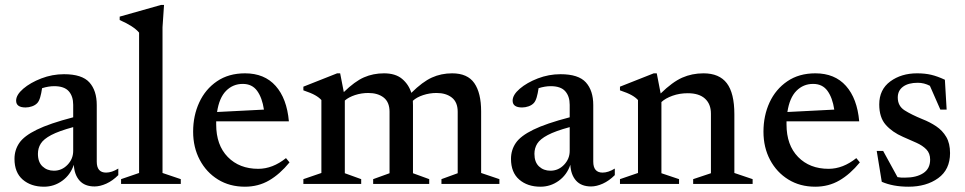

<svg xmlns="http://www.w3.org/2000/svg" viewBox="-20 -730 3829 762"><path d="M355.5 10Q316.5 10 295.8 -13.2Q275 -36.5 273 -76Q259.5 -36 227 -12.5Q194.5 11 154.5 11Q103 11 70.2 -17.2Q37.5 -45.5 37.5 -99.5Q37.5 -134.5 56.5 -162.5Q75.5 -190.5 126 -215.2Q176.5 -240 270.5 -264.5V-314Q270.5 -348 252.8 -368Q235 -388 195 -388Q172.5 -388 147 -380Q144 -359 139.5 -343.8Q135 -328.5 128 -321Q120 -312.5 107.2 -308Q94.5 -303.5 81.5 -303.5Q44 -303.5 44 -330.5Q44 -353.5 72.2 -377.8Q100.5 -402 144 -418.8Q187.5 -435.5 234 -435.5Q305.5 -435.5 334.8 -403Q364 -370.5 364 -313V-88.5Q364 -45 401 -45Q423.5 -45 449.5 -61V-35Q427 -12.5 402 -1.2Q377 10 355.5 10ZM130.5 -119.5Q130.5 -86.5 148.8 -69.5Q167 -52.5 194 -52.5Q225.5 -52.5 248 -76Q270.5 -99.5 270.5 -131V-225.5Q213.5 -210 183.2 -194Q153 -178 141.8 -160Q130.5 -142 130.5 -119.5Z M625 -43.5 697.5 -19V0H460.5V-19L532 -43.5V-600.5Q511 -626 455 -650.5V-664L619.5 -710.5H631L625 -622Z M952.5 -439Q1029.5 -439 1074 -389Q1118.5 -339 1126.5 -248.5H838Q838 -242.5 838 -236Q838 -154 884 -107Q930 -60 1005 -60Q1062 -60 1115 -102.5L1129 -85.5Q1090.5 -38.5 1047.8 -13.8Q1005 11 952 11Q891.5 11 845.2 -17.5Q799 -46 772.8 -95.5Q746.5 -145 746.5 -207.5Q746.5 -271 770.8 -323.5Q795 -376 841.2 -407.5Q887.5 -439 952.5 -439ZM943.5 -397Q904.5 -397 877.2 -369.5Q850 -342 841.5 -285.5L1027.5 -295Q1020.5 -342 1000.5 -369.5Q980.5 -397 943.5 -397Z M1619 -312V-42.5L1683.5 -19V0H1461V-19L1526 -42.5V-286.5Q1526 -324.5 1502.8 -342.8Q1479.5 -361 1441.5 -361Q1414.5 -361 1389.2 -352.8Q1364 -344.5 1348.5 -331V-42.5L1413.5 -19V0H1184V-19L1255.5 -43.5V-333Q1246 -343.5 1230.5 -352.2Q1215 -361 1184 -371.5V-386L1318 -439H1330L1344.5 -364.5Q1388 -407 1424.5 -423Q1461 -439 1504 -439Q1549.5 -439 1575.8 -417Q1602 -395 1612.5 -361.5Q1657 -405.5 1694 -422.2Q1731 -439 1774.5 -439Q1835.5 -439 1862.5 -400Q1889.5 -361 1889.5 -288V-43.5L1962 -19V0H1732V-19L1796.5 -42.5V-286.5Q1796.5 -324.5 1773.2 -342.8Q1750 -361 1712.5 -361Q1685 -361 1659.2 -352.5Q1633.5 -344 1618.5 -330Q1619 -321 1619 -312Z M2326 10Q2287 10 2266.2 -13.2Q2245.5 -36.5 2243.5 -76Q2230 -36 2197.5 -12.5Q2165 11 2125 11Q2073.5 11 2040.8 -17.2Q2008 -45.5 2008 -99.5Q2008 -134.5 2027 -162.5Q2046 -190.5 2096.5 -215.2Q2147 -240 2241 -264.5V-314Q2241 -348 2223.2 -368Q2205.5 -388 2165.5 -388Q2143 -388 2117.5 -380Q2114.5 -359 2110 -343.8Q2105.5 -328.5 2098.5 -321Q2090.5 -312.5 2077.8 -308Q2065 -303.5 2052 -303.5Q2014.5 -303.5 2014.5 -330.5Q2014.5 -353.5 2042.8 -377.8Q2071 -402 2114.5 -418.8Q2158 -435.5 2204.5 -435.5Q2276 -435.5 2305.2 -403Q2334.5 -370.5 2334.5 -313V-88.5Q2334.5 -45 2371.5 -45Q2394 -45 2420 -61V-35Q2397.5 -12.5 2372.5 -1.2Q2347.5 10 2326 10ZM2101 -119.5Q2101 -86.5 2119.2 -69.5Q2137.5 -52.5 2164.5 -52.5Q2196 -52.5 2218.5 -76Q2241 -99.5 2241 -131V-225.5Q2184 -210 2153.8 -194Q2123.5 -178 2112.2 -160Q2101 -142 2101 -119.5Z M2731 -19 2801.5 -42.5V-279Q2801.5 -317 2778 -338.5Q2754.5 -360 2709.5 -360Q2677 -360 2649 -350Q2621 -340 2605 -325V-42.5L2675 -19V0H2440.5V-19L2512 -43.5V-333Q2502.5 -343.5 2487 -352.2Q2471.5 -361 2440.5 -371.5V-386L2574.5 -439H2586.5L2602 -359Q2648.5 -404.5 2687.5 -421.8Q2726.5 -439 2772 -439Q2834.5 -439 2864.5 -399.8Q2894.5 -360.5 2894.5 -276.5V-43.5L2967 -19V0H2731Z M3216 -439Q3293 -439 3337.5 -389Q3382 -339 3390 -248.5H3101.5Q3101.5 -242.5 3101.5 -236Q3101.5 -154 3147.5 -107Q3193.5 -60 3268.5 -60Q3325.5 -60 3378.5 -102.5L3392.5 -85.5Q3354 -38.5 3311.2 -13.8Q3268.5 11 3215.5 11Q3155 11 3108.8 -17.5Q3062.5 -46 3036.2 -95.5Q3010 -145 3010 -207.5Q3010 -271 3034.2 -323.5Q3058.5 -376 3104.8 -407.5Q3151 -439 3216 -439ZM3207 -397Q3168 -397 3140.8 -369.5Q3113.5 -342 3105 -285.5L3291 -295Q3284 -342 3264 -369.5Q3244 -397 3207 -397Z M3619.5 -439Q3651 -439 3675.5 -433.2Q3700 -427.5 3730 -413.5L3737 -295H3712L3670.5 -389.5Q3647.5 -401.5 3622.5 -401.5Q3585 -401.5 3564 -386Q3543 -370.5 3543 -343Q3543 -309.5 3570 -292.2Q3597 -275 3641 -257Q3670.5 -245.5 3695.5 -228.8Q3720.5 -212 3735.5 -186.5Q3750.5 -161 3750.5 -122.5Q3750.5 -57 3703.5 -23Q3656.5 11 3585.5 11Q3524.5 11 3479.5 -8.5L3459.5 -131H3485L3542 -27Q3549.5 -25.5 3556.8 -25.2Q3564 -25 3571.5 -25Q3617 -25 3644.2 -42.8Q3671.5 -60.5 3671.5 -96.5Q3671.5 -121.5 3656.5 -137Q3641.5 -152.5 3616.8 -163.5Q3592 -174.5 3563.5 -187Q3521 -205.5 3495.2 -234.8Q3469.5 -264 3469.5 -315.5Q3469.5 -374.5 3513.2 -406.8Q3557 -439 3619.5 -439Z"/></svg>

Font: Newsreader Text Medium
Style: Regular
Weight: 500
Designer: Hugues Gentile
Foundry: Production Type
Version: Version 1.001